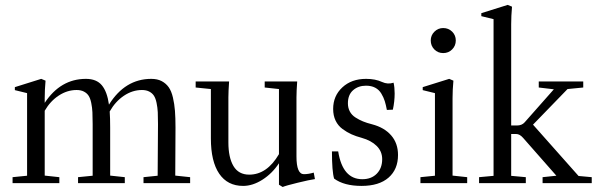

<svg xmlns="http://www.w3.org/2000/svg" viewBox="-20 -746 2443 782"><path d="M31.2 0V-24.4L90.3 -30.3V-366.7L40.5 -378.9V-391.1L147.9 -424.8L165.5 -417.5Q162.1 -379.9 162.1 -346.2V-327.1Q226.6 -424.8 330.1 -424.8Q373 -424.8 394.8 -398.7Q416.5 -372.6 423.8 -319.8Q489.3 -424.8 596.2 -424.8Q621.1 -424.8 638.7 -415.5Q656.2 -406.2 667.2 -390.6Q678.2 -375 684.3 -348.9Q690.4 -322.8 692.6 -294.4Q694.8 -266.1 694.8 -226.1Q694.8 -160.6 693.8 -30.8L754.4 -24.4V0H564.5V-24.4L622.1 -30.3Q623.5 -239.7 623.5 -240.7Q623.5 -270 622.6 -289.1Q621.6 -308.1 617.7 -326.9Q613.8 -345.7 606.9 -356.2Q600.1 -366.7 587.9 -373Q575.7 -379.4 558.1 -379.4Q519.5 -379.4 484.6 -356Q449.7 -332.5 426.8 -292Q428.7 -265.1 428.7 -226.1V-30.8L488.3 -24.4V0H297.9V-24.4L357.4 -30.3V-240.7Q357.4 -270 356.4 -289.1Q355.5 -308.1 351.6 -326.9Q347.7 -345.7 340.8 -356.2Q334 -366.7 321.8 -373Q309.6 -379.4 292 -379.4Q253.9 -379.4 219.5 -356.9Q185.1 -334.5 162.1 -294.9V-30.8L221.7 -24.4V0Z M970.2 11.2Q906.7 11.2 872.8 -38.6Q838.9 -88.4 838.9 -182.1V-383.3L776.9 -389.6V-414.1H913.1Q910.2 -373 910.2 -349.1V-166Q910.2 -104.5 930.9 -69.6Q951.7 -34.7 995.1 -34.7Q1067.4 -34.7 1116.2 -118.2V-383.3L1058.1 -389.6V-414.1H1190.4Q1187.5 -373 1187.5 -349.1V-108.9Q1187.5 -36.6 1217.8 -36.6Q1236.3 -36.6 1257.8 -43L1262.7 -16.6Q1241.7 -13.7 1192.4 -1.7Q1143.1 10.3 1131.3 15.6L1116.2 6.3V-81.1Q1088.9 -39.6 1049.1 -14.2Q1009.3 11.2 970.2 11.2Z M1340.8 -18.6Q1332 -47.9 1332 -129.4H1357.4Q1375.5 -16.1 1455.6 -16.1Q1492.7 -16.1 1514.6 -38.6Q1536.6 -61 1536.6 -97.7Q1536.6 -129.4 1514.2 -151.6Q1491.7 -173.8 1453.1 -184.6Q1429.7 -190.9 1411.6 -199Q1393.6 -207 1375.2 -220.5Q1356.9 -233.9 1346.9 -254.6Q1336.9 -275.4 1336.9 -302.2Q1336.9 -355.5 1374.3 -390.1Q1411.6 -424.8 1471.2 -424.8Q1508.8 -424.8 1536.1 -412.1Q1559.1 -401.4 1583 -409.2Q1587.4 -390.1 1587.4 -365.2Q1587.4 -333 1580.1 -299.3L1555.7 -298.3Q1551.8 -319.3 1547.1 -334.2Q1542.5 -349.1 1533.2 -364.7Q1523.9 -380.4 1508.3 -388.7Q1492.7 -397 1470.7 -397Q1439 -397 1418 -378.4Q1397 -359.9 1397 -325.2Q1397 -306.6 1404.8 -292Q1412.6 -277.3 1427.7 -267.6Q1442.9 -257.8 1458.5 -251.5Q1474.1 -245.1 1495.6 -239.7Q1545.4 -226.6 1573.2 -194.6Q1601.1 -162.6 1601.1 -114.7Q1601.1 -56.2 1562.5 -22.5Q1523.9 11.2 1452.6 11.2Q1381.3 11.2 1340.8 -18.6Z M1734.4 -581.1Q1734.4 -602.1 1749.3 -616.9Q1764.2 -631.8 1785.2 -631.8Q1806.6 -631.8 1821.5 -617.2Q1836.4 -602.5 1836.4 -581.1Q1836.4 -559.6 1821.5 -544.7Q1806.6 -529.8 1785.2 -529.8Q1763.7 -529.8 1749 -544.7Q1734.4 -559.6 1734.4 -581.1ZM1692.4 0V-24.4L1751.5 -30.3V-366.7L1701.7 -378.9V-391.1L1809.6 -424.8L1826.7 -417.5Q1823.2 -379.9 1823.2 -346.2V-30.8L1882.8 -24.4V0Z M1931.2 0V-24.4L1990.2 -29.8V-668L1940.4 -680.2V-692.4L2047.9 -726.1L2065.4 -718.8Q2062 -681.2 2062 -647.5V-234.9H2085.4Q2105.5 -234.9 2116.7 -247.6L2235.8 -382.3L2174.3 -389.6V-414.1H2355.5V-389.6L2291.5 -383.3L2150.9 -238.3L2336.4 -29.3L2390.1 -24.4V0H2189.9V-24.4L2246.1 -30.3L2110.4 -184.6Q2096.7 -200.2 2082.5 -200.2H2062V-29.8L2121.6 -24.4V0Z"/></svg>

Font: Elstob 18pt
Style: Regular
Weight: 400
Designer: Peter S. Baker
Version: Version 1.015